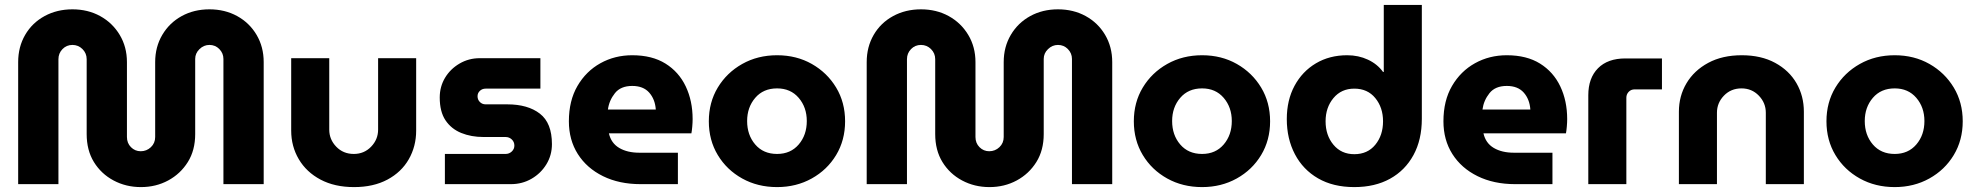

<svg xmlns="http://www.w3.org/2000/svg" viewBox="-20 -750 8048 782"><path d="M554 12Q493 12 442.5 -15Q392 -42 362.5 -90Q333 -138 333 -204V-509Q333 -533 316 -550Q299 -567 275 -567Q251 -567 234.5 -550Q218 -533 218 -509V0H54V-497Q54 -559 82.5 -608Q111 -657 161.5 -684.5Q212 -712 275 -712Q338 -712 388 -684.5Q438 -657 467.5 -608Q497 -559 497 -497V-192Q497 -167 513.5 -150.5Q530 -134 553 -134Q577 -134 594.5 -150.5Q612 -167 612 -192V-497Q612 -559 641 -608Q670 -657 720 -684.5Q770 -712 833 -712Q896 -712 946 -684.5Q996 -657 1025 -608Q1054 -559 1054 -497V0H890V-510Q890 -533 873.5 -550Q857 -567 833 -567Q810 -567 792.5 -550Q775 -533 775 -510V-204Q775 -138 745 -90Q715 -42 665 -15Q615 12 554 12Z M1422 12Q1343 12 1285.5 -18.5Q1228 -49 1197 -101.5Q1166 -154 1166 -218V-513H1321V-222Q1321 -182 1349.5 -152.5Q1378 -123 1421 -123Q1463 -123 1491.5 -152.5Q1520 -182 1520 -222V-513H1675V-218Q1675 -154 1645 -101.5Q1615 -49 1558 -18.5Q1501 12 1422 12Z M1792 0V-123H2039Q2054 -123 2064.5 -133Q2075 -143 2075 -157Q2075 -172 2064.5 -182Q2054 -192 2039 -192H1949Q1899 -192 1858.5 -208.5Q1818 -225 1794.5 -260Q1771 -295 1771 -353Q1771 -397 1792.5 -433Q1814 -469 1851.5 -491Q1889 -513 1934 -513H2181V-389H1958Q1944 -389 1934.5 -380Q1925 -371 1925 -358Q1925 -344 1934.5 -334.5Q1944 -325 1958 -325H2046Q2130 -325 2179 -287Q2228 -249 2228 -163Q2228 -118 2205.5 -81Q2183 -44 2145 -22Q2107 0 2061 0Z M2589 0Q2502 0 2436 -32.5Q2370 -65 2333.5 -122.5Q2297 -180 2297 -256Q2297 -340 2332 -400Q2367 -460 2425.5 -492.5Q2484 -525 2555 -525Q2636 -525 2690.5 -491Q2745 -457 2773 -398Q2801 -339 2801 -265Q2801 -251 2799.5 -234Q2798 -217 2796 -207H2460Q2469 -167 2502 -147.5Q2535 -128 2584 -128H2741V0ZM2456 -304H2651Q2648 -346 2624 -373Q2600 -400 2555 -400Q2508 -400 2484.5 -370.5Q2461 -341 2456 -304Z M3145 12Q3066 12 3003 -23Q2940 -58 2903.5 -118.5Q2867 -179 2867 -256Q2867 -333 2903.5 -393.5Q2940 -454 3003 -489.5Q3066 -525 3145 -525Q3224 -525 3286.5 -489.5Q3349 -454 3385.5 -393.5Q3422 -333 3422 -256Q3422 -179 3385.5 -118.5Q3349 -58 3286 -23Q3223 12 3145 12ZM3145 -123Q3200 -123 3233 -161.5Q3266 -200 3266 -257Q3266 -313 3233 -351.5Q3200 -390 3145 -390Q3089 -390 3056 -351.5Q3023 -313 3023 -257Q3023 -200 3056 -161.5Q3089 -123 3145 -123Z M4010 12Q3949 12 3898.5 -15Q3848 -42 3818.5 -90Q3789 -138 3789 -204V-509Q3789 -533 3772 -550Q3755 -567 3731 -567Q3707 -567 3690.5 -550Q3674 -533 3674 -509V0H3510V-497Q3510 -559 3538.5 -608Q3567 -657 3617.5 -684.5Q3668 -712 3731 -712Q3794 -712 3844 -684.5Q3894 -657 3923.5 -608Q3953 -559 3953 -497V-192Q3953 -167 3969.5 -150.5Q3986 -134 4009 -134Q4033 -134 4050.5 -150.5Q4068 -167 4068 -192V-497Q4068 -559 4097 -608Q4126 -657 4176 -684.5Q4226 -712 4289 -712Q4352 -712 4402 -684.5Q4452 -657 4481 -608Q4510 -559 4510 -497V0H4346V-510Q4346 -533 4329.5 -550Q4313 -567 4289 -567Q4266 -567 4248.5 -550Q4231 -533 4231 -510V-204Q4231 -138 4201 -90Q4171 -42 4121 -15Q4071 12 4010 12Z M4876 12Q4797 12 4734 -23Q4671 -58 4634.5 -118.5Q4598 -179 4598 -256Q4598 -333 4634.5 -393.5Q4671 -454 4734 -489.5Q4797 -525 4876 -525Q4955 -525 5017.5 -489.5Q5080 -454 5116.5 -393.5Q5153 -333 5153 -256Q5153 -179 5116.5 -118.5Q5080 -58 5017 -23Q4954 12 4876 12ZM4876 -123Q4931 -123 4964 -161.5Q4997 -200 4997 -257Q4997 -313 4964 -351.5Q4931 -390 4876 -390Q4820 -390 4787 -351.5Q4754 -313 4754 -257Q4754 -200 4787 -161.5Q4820 -123 4876 -123Z M5496 12Q5580 12 5641.5 -22Q5703 -56 5737 -118.5Q5771 -181 5771 -266V-730H5616V-457H5613Q5590 -489 5551.5 -507Q5513 -525 5467 -525Q5395 -525 5339.5 -492Q5284 -459 5252.5 -400.5Q5221 -342 5221 -265Q5221 -185 5254 -122Q5287 -59 5348.5 -23.5Q5410 12 5496 12ZM5496 -122Q5443 -122 5411 -160.5Q5379 -199 5379 -256Q5379 -312 5411 -350.5Q5443 -389 5496 -389Q5550 -389 5581.5 -350.5Q5613 -312 5613 -256Q5613 -199 5581.5 -160.5Q5550 -122 5496 -122Z M6151 0Q6064 0 5998 -32.5Q5932 -65 5895.5 -122.5Q5859 -180 5859 -256Q5859 -340 5894 -400Q5929 -460 5987.5 -492.5Q6046 -525 6117 -525Q6198 -525 6252.5 -491Q6307 -457 6335 -398Q6363 -339 6363 -265Q6363 -251 6361.5 -234Q6360 -217 6358 -207H6022Q6031 -167 6064 -147.5Q6097 -128 6146 -128H6303V0ZM6018 -304H6213Q6210 -346 6186 -373Q6162 -400 6117 -400Q6070 -400 6046.5 -370.5Q6023 -341 6018 -304Z M6449 0V-362Q6449 -432 6488.5 -472Q6528 -512 6600 -512H6749V-386H6638Q6623 -386 6613.5 -376Q6604 -366 6604 -352V0Z M6818 0V-295Q6818 -359 6849 -411Q6880 -463 6937.5 -494Q6995 -525 7074 -525Q7153 -525 7210 -494Q7267 -463 7297 -411Q7327 -359 7327 -295V0H7172V-291Q7172 -331 7143.5 -360.5Q7115 -390 7073 -390Q7030 -390 7001.5 -360.5Q6973 -331 6973 -291V0Z M7697 12Q7618 12 7555 -23Q7492 -58 7455.5 -118.5Q7419 -179 7419 -256Q7419 -333 7455.5 -393.5Q7492 -454 7555 -489.5Q7618 -525 7697 -525Q7776 -525 7838.5 -489.5Q7901 -454 7937.5 -393.5Q7974 -333 7974 -256Q7974 -179 7937.5 -118.5Q7901 -58 7838 -23Q7775 12 7697 12ZM7697 -123Q7752 -123 7785 -161.5Q7818 -200 7818 -257Q7818 -313 7785 -351.5Q7752 -390 7697 -390Q7641 -390 7608 -351.5Q7575 -313 7575 -257Q7575 -200 7608 -161.5Q7641 -123 7697 -123Z"/></svg>

Font: MuseoModerno
Style: Bold
Weight: 700
Designer: Pablo Cosgaya, Héctor Gatti, Marcela Romero, and the Authors of The MuseoModerno Project.
Foundry: Omnibus-Type Team
Version: Version 1.001